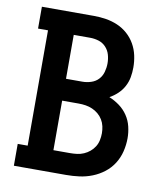

<svg xmlns="http://www.w3.org/2000/svg" viewBox="-82 -805 765 874"><g transform="rotate(10 300.0 -367.5)"><path d="M41 0V-101H87V-634H41V-735H282Q310 -735 338 -730.5Q366 -726 391.5 -715Q417 -704 438 -685.5Q459 -667 473 -642.5Q487 -618 493 -590.5Q499 -563 499 -535Q499 -512 495 -489.5Q491 -467 480 -446.5Q469 -426 452 -410Q435 -394 415 -383Q440 -373 462.5 -356.5Q485 -340 500.5 -317Q516 -294 522.5 -267Q529 -240 529 -213Q529 -182 521.5 -151.5Q514 -121 497.5 -95Q481 -69 456.5 -50Q432 -31 403 -19.5Q374 -8 343.5 -4Q313 0 282 0ZM206 -431H282Q302 -431 322 -437.5Q342 -444 355.5 -458.5Q369 -473 374.5 -493Q380 -513 380 -533Q380 -553 374.5 -572.5Q369 -592 355 -607Q341 -622 321.5 -628Q302 -634 282 -634H206ZM206 -101H282Q299 -101 315 -103Q331 -105 346 -111.5Q361 -118 373.5 -128.5Q386 -139 394.5 -152.5Q403 -166 406.5 -182.5Q410 -199 410 -215Q410 -231 406.5 -247Q403 -263 394.5 -277Q386 -291 373.5 -301.5Q361 -312 346 -318.5Q331 -325 315 -327.5Q299 -330 282 -330H206Z"/></g></svg>

Font: Iosevka Etoile
Style: Bold
Weight: 700
Designer: Belleve Invis
Foundry: Belleve Invis
Version: Version 28.1.0; ttfautohint (v1.8.4)